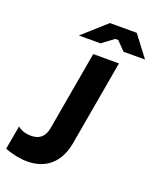

<svg xmlns="http://www.w3.org/2000/svg" viewBox="-176 -996 902 1102"><g transform="rotate(20 275.0 -445.5)"><path d="M125 9C239 9 316 -56 338 -180L429 -700H272L187 -215C178 -165 149 -137 97 -137C60 -137 33 -148 14 -164L-12 -19C29 -2 82 9 125 9ZM158 -772H290L361 -825H379L431 -772H562L465 -900H301Z"/></g></svg>

Font: Fixel Display
Style: Bold Italic
Weight: 700
Italic angle: -10°
Designer: AlfaBravo + MacPaw
Foundry: Kyrylo Tkachov, Marchela Mozhyna, Serhii Makarenko, Maria Weinstein, Zakhar Kryvoshyya
Version: Version 1.210;Glyphs 3.2 (3217)